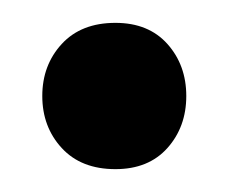

<svg xmlns="http://www.w3.org/2000/svg" viewBox="-20 -340 200 168"><path d="M17 -256Q17 -283 34 -301.5Q51 -320 81 -320Q110 -320 126.5 -301.5Q143 -283 143 -256Q143 -229 126.5 -210.5Q110 -192 81 -192Q51 -192 34 -210.5Q17 -229 17 -256Z"/></svg>

Font: Baloo Tamma 2 Medium
Style: Regular
Weight: 500
Designer: Divya Kowshik, Shuchita Grover and Ek Type
Foundry: Ek Type
Version: Version 1.700